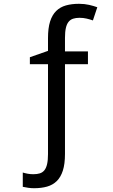

<svg xmlns="http://www.w3.org/2000/svg" viewBox="-20 -744 591 1004"><path d="M319.8 -408.2V61Q319.8 113.3 308.8 147.7Q297.9 182.1 277.1 202.6Q256.3 223.1 226.3 231.7Q196.3 240.2 158.2 240.2Q142.6 240.2 127.7 238Q112.8 235.8 99.1 232.9V158.2Q111.8 162.1 125.7 164.6Q139.6 167 154.8 167Q174.3 167 188.7 162.4Q203.1 157.7 212.4 146Q221.7 134.3 226.3 114Q231 93.8 231 62V-408.2H136.2V-444.8L231 -478V-544.9Q231 -597.2 241.9 -631.6Q252.9 -666 273.7 -686.5Q294.4 -707 324.7 -715.6Q355 -724.1 393.1 -724.1Q421.9 -724.1 446 -718.5Q470.2 -712.9 488.8 -706.1L465.8 -637.2Q450.7 -642.6 433.1 -646.7Q415.5 -650.9 396 -650.9Q376.5 -650.9 362.3 -646.2Q348.1 -641.6 338.6 -629.9Q329.1 -618.2 324.5 -597.9Q319.8 -577.6 319.8 -545.9V-475.1H439.9V-408.2Z"/></svg>

Font: Droid Sans
Style: Regular
Weight: 400
Foundry: Ascender Corporation
Version: Version 1.00 build 114